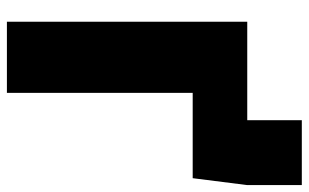

<svg xmlns="http://www.w3.org/2000/svg" viewBox="-189 -705 894 556"><g transform="rotate(90 258.0 -427.0)"><path d="M328 -854V-696H43V0H249V-538H496L516 -696V-854Z"/></g></svg>

Font: Fira Sans Heavy
Style: Regular
Weight: 900
Designer: bBox Type GmbH & Carrois Corporate GbR & Edenspiekermann AG
Foundry: bBox Type GmbH & Carrois Corporate GbR & Edenspiekermann AG
Version: Version 4.300;PS 004.300;hotconv 1.0.88;makeotf.lib2.5.64775